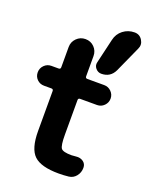

<svg xmlns="http://www.w3.org/2000/svg" viewBox="-151 -896 801 992"><g transform="rotate(20 250.0 -400.5)"><path d="M415 -809.6Q443.4 -809.6 458 -785.6Q472.7 -761.7 460.9 -737.3L396.5 -594.7Q375 -549.8 325.2 -549.8Q306.6 -549.8 293.9 -564.9Q281.2 -580.1 286.1 -598.6L317.4 -732.4Q325.2 -767.6 352.5 -788.6Q379.9 -809.6 415 -809.6ZM267.6 -390.6Q256.8 -390.6 256.8 -379.9V-190.4Q256.8 -129.9 267.6 -115.7Q278.3 -101.6 325.2 -101.6Q332 -101.6 349.6 -103.5Q372.1 -106.4 388.7 -94.7Q405.3 -83 405.3 -61.5Q405.3 -35.2 389.6 -15.6Q374 3.9 349.6 6.8Q323.2 9.8 294.9 9.8Q197.3 9.8 158.7 -26.9Q120.1 -63.5 120.1 -160.2V-379.9Q120.1 -390.6 109.4 -390.6H69.3Q45.9 -390.6 30.3 -406.2Q14.6 -421.9 14.6 -444.8Q14.6 -467.8 30.8 -483.9Q46.9 -500 69.3 -500H109.4Q120.1 -500 120.1 -510.7V-622.1Q120.1 -650.4 140.1 -670.4Q160.2 -690.4 188.5 -690.4Q217.8 -690.4 237.3 -670.4Q256.8 -650.4 256.8 -622.1V-510.7Q256.8 -500 267.6 -500H360.4Q382.8 -500 398.9 -483.9Q415 -467.8 415 -445.3Q415 -422.9 398.9 -406.7Q382.8 -390.6 360.4 -390.6Z"/></g></svg>

Font: Rounded-X Mgen+ 2m bold
Style: Bold
Weight: 700
Designer: [Source Han Sans]
Ryoko NISHIZUKA  (kana & ideographs); Paul D. Hunt (Latin, Greek & Cyrillic); Wenlong ZHANG  (bopomofo
Version: Version 1.059.20150602